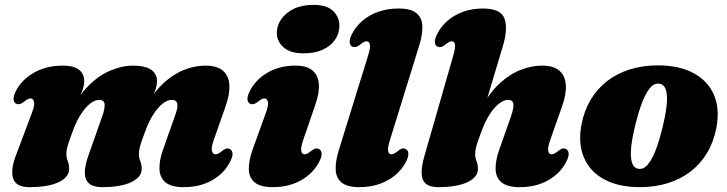

<svg xmlns="http://www.w3.org/2000/svg" viewBox="-20 -755 2992 790"><path d="M343 -113 401 -277.5Q412.5 -311 410.2 -327.5Q408 -344 388 -344Q370.5 -344 351.2 -329Q332 -314 314.2 -287Q296.5 -260 282.5 -224Q273.5 -200 266.8 -181Q260 -162 256.5 -147.8Q253 -133.5 253 -122.5Q253 -106 258.8 -92Q264.5 -78 264.5 -60Q264.5 -26 221.5 -5.5Q178.5 15 101 15Q46.5 15 34.5 -19.5Q22.5 -54 44.5 -113L111 -289.5Q124 -323.5 120 -336.8Q116 -350 106 -350Q100.5 -350 95 -347.5Q89.5 -345 81 -338Q69 -328.5 61.2 -326.8Q53.5 -325 46 -328.5Q36.5 -333.5 35.8 -347Q35 -360.5 46 -381.5Q70 -428 120.8 -456.5Q171.5 -485 240 -485Q282 -485 304.2 -468.5Q326.5 -452 326.5 -421Q326.5 -402.5 317.8 -380Q309 -357.5 297.5 -333.2Q286 -309 276.2 -285Q266.5 -261 265 -239.5L248 -244Q283 -335.5 330.8 -388Q378.5 -440.5 430 -462.8Q481.5 -485 527.5 -485Q576.5 -485 601.2 -468.5Q626 -452 626 -421Q626 -402.5 617.5 -380Q609 -357.5 597.8 -333.2Q586.5 -309 577.2 -285Q568 -261 566.5 -239.5L545.5 -244Q572 -312.5 605.8 -359Q639.5 -405.5 677 -433.2Q714.5 -461 752.5 -473Q790.5 -485 825 -485Q873.5 -485 897.5 -463.8Q921.5 -442.5 923.8 -405.2Q926 -368 909 -320L860 -180.5Q848 -147 852.2 -133.5Q856.5 -120 866 -120Q872.5 -120 877.8 -122.8Q883 -125.5 891 -132Q904 -142 911.8 -143.8Q919.5 -145.5 926 -141.5Q936 -136.5 936.8 -123Q937.5 -109.5 926 -88.5Q903 -42 853.2 -13.5Q803.5 15 735 15Q685 15 661.5 -4.2Q638 -23.5 636.2 -58.2Q634.5 -93 650.5 -138.5L699.5 -277.5Q712.5 -310.5 709.5 -327.2Q706.5 -344 686.5 -344Q669 -344 649.8 -329Q630.5 -314 612.8 -287Q595 -260 581 -224Q572 -200 565.2 -181Q558.5 -162 555 -147.8Q551.5 -133.5 551.5 -122.5Q551.5 -106 557.2 -92Q563 -78 563 -60Q563 -26 520 -5.5Q477 15 399.5 15Q363 15 346 -0.5Q329 -16 329 -44.8Q329 -73.5 343 -113Z M1228 -180.5Q1216.5 -146.5 1219.8 -133.2Q1223 -120 1233 -120Q1238.5 -120 1244 -122.8Q1249.5 -125.5 1258 -132Q1270 -142 1277.8 -143.8Q1285.5 -145.5 1293 -141.5Q1302.5 -136.5 1303.2 -123Q1304 -109.5 1293 -88.5Q1269 -42 1219.2 -13.5Q1169.5 15 1102 15Q1051.5 15 1028 -4.5Q1004.5 -24 1003.8 -58.8Q1003 -93.5 1019.5 -140L1073.5 -289.5Q1086 -323.5 1082.2 -336.8Q1078.5 -350 1068.5 -350Q1063 -350 1057.5 -347.5Q1052 -345 1043.5 -338Q1031.5 -328.5 1023.8 -326.8Q1016 -325 1008.5 -328.5Q999 -333.5 998.2 -347Q997.5 -360.5 1008.5 -381.5Q1032 -427.5 1081 -456.2Q1130 -485 1196 -485Q1241 -485 1264.8 -466Q1288.5 -447 1291.8 -410.8Q1295 -374.5 1277 -322.5ZM1229 -535.5Q1175 -535.5 1147 -560Q1119 -584.5 1119 -620Q1119 -649.5 1137 -675.8Q1155 -702 1188.5 -718.5Q1222 -735 1269 -735Q1325.5 -735 1351 -709.5Q1376.5 -684 1376.5 -649.5Q1376.5 -617 1358.2 -591Q1340 -565 1307 -550.2Q1274 -535.5 1229 -535.5Z M1704.5 -566.5 1585 -180.5Q1574 -146 1577 -133Q1580 -120 1590 -120Q1595.5 -120 1601 -122.8Q1606.5 -125.5 1615 -132Q1627 -142 1634.8 -143.8Q1642.5 -145.5 1650 -141.5Q1659.5 -136.5 1660.2 -123Q1661 -109.5 1650 -88.5Q1634 -57.5 1606.2 -34.2Q1578.5 -11 1541.2 2Q1504 15 1459 15Q1408.5 15 1385.5 -4Q1362.5 -23 1361.2 -57.5Q1360 -92 1374.5 -138.5L1494 -524.5Q1505 -559 1502 -572Q1499 -585 1489 -585Q1483.5 -585 1478 -582.5Q1472.5 -580 1464 -573Q1452 -563.5 1444.2 -561.8Q1436.5 -560 1429 -563.5Q1419.5 -568.5 1418.8 -582Q1418 -595.5 1429 -616.5Q1445 -647.5 1472.8 -670.8Q1500.5 -694 1537.8 -707Q1575 -720 1620 -720Q1670.5 -720 1693.5 -701Q1716.5 -682 1717.8 -647.5Q1719 -613 1704.5 -566.5Z M1970.5 -303 2049.5 -566.5Q2070.5 -636.5 2055.8 -678.2Q2041 -720 1968 -720Q1923.5 -720 1886.8 -707Q1850 -694 1822.8 -670.8Q1795.5 -647.5 1779.5 -616.5Q1768.5 -595.5 1769.2 -582Q1770 -568.5 1779.5 -563.5Q1787 -560 1794.8 -561.8Q1802.5 -563.5 1814.5 -573Q1823 -580 1828.5 -582.5Q1834 -585 1839.5 -585Q1849.5 -585 1852 -572Q1854.5 -559 1844.5 -524.5L1726 -112Q1714.5 -72 1714.8 -43.5Q1715 -15 1731.2 0Q1747.5 15 1783 15Q1860.5 15 1903.5 -5.5Q1946.5 -26 1946.5 -60Q1946.5 -78 1940.8 -92Q1935 -106 1935 -122.5Q1935 -133.5 1938.5 -147.8Q1942 -162 1948.8 -181Q1955.5 -200 1964.5 -224Q1975 -251 1987.8 -273Q2000.5 -295 2014.5 -310.8Q2028.5 -326.5 2042.8 -335.2Q2057 -344 2070 -344Q2090 -344 2092.2 -327.5Q2094.5 -311 2083 -277.5L2034 -138.5Q2018 -93 2019.2 -58.2Q2020.5 -23.5 2044.2 -4.2Q2068 15 2118.5 15Q2186 15 2235.8 -13.5Q2285.5 -42 2309.5 -88.5Q2320.5 -109.5 2319.8 -123Q2319 -136.5 2309.5 -141.5Q2302 -145.5 2294.2 -143.8Q2286.5 -142 2274.5 -132Q2266 -125.5 2260.5 -122.8Q2255 -120 2249.5 -120Q2239.5 -120 2236 -133.2Q2232.5 -146.5 2244.5 -180.5L2293.5 -320Q2310.5 -368 2308.2 -405.2Q2306 -442.5 2282 -463.8Q2258 -485 2209.5 -485Q2169 -485 2124.2 -468.2Q2079.5 -451.5 2036.8 -412.8Q1994 -374 1958.5 -307Z M2687 -486Q2774.5 -486 2833.5 -454.2Q2892.5 -422.5 2917.5 -364.8Q2942.5 -307 2927.5 -228.5Q2916.5 -171.5 2889.5 -126.2Q2862.5 -81 2821.8 -49.5Q2781 -18 2728.2 -1.5Q2675.5 15 2613 15Q2525.5 15 2466.5 -16.8Q2407.5 -48.5 2382.8 -106.5Q2358 -164.5 2372.5 -242.5Q2383.5 -299.5 2410.5 -344.8Q2437.5 -390 2478.2 -421.5Q2519 -453 2571.8 -469.5Q2624.5 -486 2687 -486ZM2604 -61Q2615 -58.5 2625.2 -62.5Q2635.5 -66.5 2645.5 -78Q2655.5 -89.5 2665.2 -108.5Q2675 -127.5 2684.5 -155.5Q2694 -183.5 2703.5 -220.5Q2718.5 -279.5 2722.8 -320.2Q2727 -361 2720.5 -383.5Q2714 -406 2696 -410Q2685 -412.5 2674.8 -408.5Q2664.5 -404.5 2654.5 -393Q2644.5 -381.5 2634.8 -362.5Q2625 -343.5 2615.5 -315.5Q2606 -287.5 2596.5 -250.5Q2581.5 -192 2577.2 -151Q2573 -110 2579.8 -87.5Q2586.5 -65 2604 -61Z"/></svg>

Font: Fraunces Wonky
Style: Italic
Weight: 900
Italic angle: -16°
Version: Version 1.000;[b76b70a41]